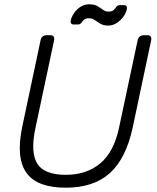

<svg xmlns="http://www.w3.org/2000/svg" viewBox="-20 -864 731 894"><path d="M286 10Q222 10 176 -6.5Q130 -23 104.5 -57.5Q79 -92 73.5 -145Q68 -198 83 -271L169 -677Q171 -688 178.5 -694Q186 -700 196 -700H214Q225 -700 229.5 -694Q234 -688 232 -677L145 -268Q121 -156 153 -103Q185 -50 286 -50Q383 -50 446.5 -103Q510 -156 534 -268L621 -677Q623 -688 631 -694Q639 -700 649 -700H667Q677 -700 681.5 -694Q686 -688 684 -677L598 -271Q567 -126 491.5 -58Q416 10 286 10ZM485 -745Q462 -745 447.5 -753.5Q433 -762 421 -770.5Q409 -779 395 -779Q379 -779 371.5 -772Q364 -765 358.5 -757.5Q353 -750 342 -750H322Q315 -750 311.5 -755Q308 -760 309 -766Q311 -780 319 -794Q327 -808 338.5 -819.5Q350 -831 365 -837.5Q380 -844 395 -844Q419 -844 433.5 -835.5Q448 -827 459.5 -818.5Q471 -810 485 -810Q502 -810 509.5 -817.5Q517 -825 522 -832.5Q527 -840 538 -840H558Q566 -840 569 -835Q572 -830 571 -824Q569 -810 561 -796Q553 -782 541 -770.5Q529 -759 514.5 -752Q500 -745 485 -745Z"/></svg>

Font: Rubik Light
Style: Italic
Weight: 300
Italic angle: -12°
Designer: Hubert and Fischer
Foundry: Hubert and Fischer
Version: Version 2.300;gftools[0.9.30]